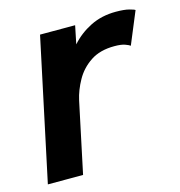

<svg xmlns="http://www.w3.org/2000/svg" viewBox="-86 -617 652 695"><g transform="rotate(-15 240.0 -270.0)"><path d="M9.5 0 122.5 -531H254L240 -463Q270.5 -497.5 313 -518.8Q355.5 -540 408.5 -540Q440.5 -540 458.2 -535.2Q476 -530.5 479.5 -527.5L429.5 -407Q425.5 -410.5 411.2 -415.8Q397 -421 371.5 -421Q317 -421 281.5 -397.2Q246 -373.5 225.8 -337.2Q205.5 -301 197.5 -264.5L141.5 0Z"/></g></svg>

Font: Epilogue SemiBold
Style: Italic
Weight: 600
Italic angle: -12°
Designer: Tyler Finck
Foundry: Etcetera Type Co
Version: Version 2.111; ttfautohint (v1.8.3)